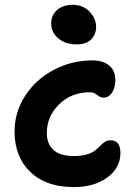

<svg xmlns="http://www.w3.org/2000/svg" viewBox="-20 -721 561 791"><path d="M295.9 -538.1Q250 -538.1 220.5 -562.7Q190.9 -587.4 190.9 -624Q190.9 -659.2 215.6 -680.2Q240.2 -701.2 279.8 -701.2Q322.8 -701.2 349.4 -672.6Q376 -644 376 -609.9Q376 -580.6 356.2 -559.3Q336.4 -538.1 295.9 -538.1ZM284.2 49.8Q169.4 49.8 104.7 -12.7Q40 -75.2 40 -179.2Q40 -259.3 84 -326.9Q127.9 -394.5 201.7 -433.3Q275.4 -472.2 360.8 -472.2Q403.3 -472.2 429.2 -451.7Q455.1 -431.2 455.1 -391.1Q455.1 -360.4 441.7 -339.6Q428.2 -318.8 405.8 -318.8Q393.6 -318.8 380.6 -329.8Q367.7 -340.8 349.1 -340.8Q274.4 -340.8 223.6 -291.3Q172.9 -241.7 172.9 -172.9Q172.9 -128.4 200.2 -103.3Q227.5 -78.1 285.2 -78.1Q314.9 -78.1 337.2 -84.7Q359.4 -91.3 371.3 -100.8Q383.3 -110.4 392.6 -120.1Q401.9 -129.9 412.1 -136.5Q422.4 -143.1 435.1 -143.1Q476.1 -143.1 476.1 -90.8Q476.1 -29.3 421.9 10.3Q367.7 49.8 284.2 49.8Z"/></svg>

Font: Shantell Sans Bouncy
Style: Regular
Weight: 600
Designer: Stephen Nixon, Anya Danilova, Shantell Martin
Foundry: Arrow Type
Version: Version 1.006;[9816181b4]